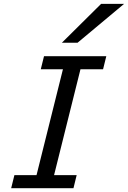

<svg xmlns="http://www.w3.org/2000/svg" viewBox="-20 -996 677 1016"><path d="M542.5 -698.7 525.4 -629.4H405.8L266.1 -69.3H385.7L368.7 0H39.1L56.2 -69.3H173.3L313 -629.4H195.8L212.9 -698.7ZM636.7 -975.6 390.6 -770H307.6L515.1 -975.6Z"/></svg>

Font: Andika New Basic
Style: Italic
Weight: 400
Italic angle: -14°
Designer: Victor Gaultney, Annie Olsen, Julie Remington, Don Collingsworth, Eric Hays
Foundry: SIL International
Version: Version 5.500